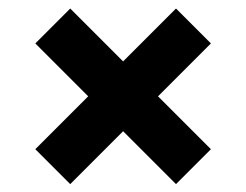

<svg xmlns="http://www.w3.org/2000/svg" viewBox="-20 -482 592 462"><path d="M65 -123 403.5 -461.5 487.5 -377.5 149 -39ZM65 -377.5 149 -461.5 487.5 -123 403.5 -39Z"/></svg>

Font: Newsreader 9pt ExtraBold
Style: Regular
Weight: 800
Designer: Hugues Gentile
Foundry: Production Type
Version: Version 1.003